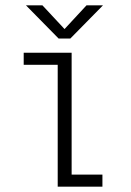

<svg xmlns="http://www.w3.org/2000/svg" viewBox="-20 -697 490 717"><path d="M364.5 -677 242.5 -553H199L77 -677H138.5L221 -588.5L303 -677ZM247.5 -45H362.5V0H195.5V-455H68.5V-500H247.5Z"/></svg>

Font: League Mono Condensed UltraLight
Style: Regular
Weight: 200
Width: 1
Designer: Tyler Finck
Foundry: The League of Moveable Type / Tyler Finck
Version: Version 2.210